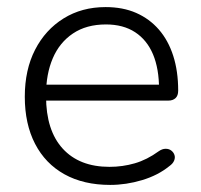

<svg xmlns="http://www.w3.org/2000/svg" viewBox="-20 -514 567 542"><path d="M291 8Q216 8 162 -22Q108 -52 79 -108Q50 -164 50 -241Q50 -317 79 -373.5Q108 -430 159.5 -462Q211 -494 278 -494Q327 -494 364.5 -477.5Q402 -461 428.5 -430.5Q455 -400 469 -356.5Q483 -313 483 -258Q483 -244 475.5 -237Q468 -230 455 -230H94V-275H445L429 -262Q429 -320 412 -360.5Q395 -401 361.5 -423Q328 -445 279 -445Q224 -445 186 -419.5Q148 -394 129 -349.5Q110 -305 110 -247V-242Q110 -146 157 -94.5Q204 -43 289 -43Q326 -43 360.5 -53Q395 -63 428 -87Q438 -94 447.5 -94Q457 -94 463.5 -89Q470 -84 472.5 -76.5Q475 -69 471.5 -60.5Q468 -52 458 -45Q426 -19 381 -5.5Q336 8 291 8Z"/></svg>

Font: Nunito ExtraLight Light
Style: Regular
Weight: 300
Version: Version 3.602